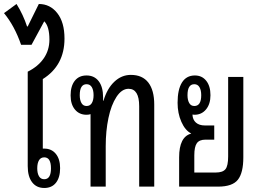

<svg xmlns="http://www.w3.org/2000/svg" viewBox="-43 -937 1309 964"><path d="M280.8 -743.2Q280.8 -608.4 171.9 -540V-190.9H179.2Q215.8 -190.9 237.3 -164.6Q258.8 -138.2 258.8 -92.8Q258.8 -45.9 238 -19.5Q217.3 6.8 179.2 6.8Q140.1 6.8 118.2 -22Q96.2 -50.8 96.2 -103V-577.1Q148.4 -603 176.8 -644.3Q205.1 -685.5 205.1 -737.8Q205.1 -804.2 179.2 -830.1L115.2 -711.9H63Q29.8 -807.6 -22.9 -871.1L40 -917Q73.7 -862.8 92.8 -804.2H96.2L151.9 -917Q208.5 -917 244.6 -871.1Q280.8 -825.2 280.8 -743.2ZM179.2 -147Q161.6 -147 152.8 -132.3Q144 -117.7 144 -91.8Q144 -66.9 152.8 -52Q161.6 -37.1 179.2 -37.1Q212.9 -37.1 212.9 -91.8Q212.9 -147 179.2 -147Z M411.6 0V-363.8Q402.8 -360.8 391.6 -360.8Q355 -360.8 333.3 -387Q311.5 -413.1 311.5 -458Q311.5 -504.9 332.5 -531.5Q353.5 -558.1 391.6 -558.1Q430.7 -558.1 452.6 -529.3Q474.6 -500.5 474.6 -448.2V-431.2H476.6Q494.6 -492.2 531 -526.6Q567.4 -561 613.8 -561Q671.9 -561 701.7 -522.5Q731.4 -483.9 731.4 -412.1V0H655.8V-403.8Q655.8 -491.2 602.5 -491.2Q568.4 -491.2 541.7 -450.4Q515.1 -409.7 501.5 -344.5Q487.8 -279.3 487.8 -203.1V0ZM391.6 -404.8Q409.2 -404.8 418 -419.4Q426.8 -434.1 426.8 -459Q426.8 -484.4 418 -499.3Q409.2 -514.2 391.6 -514.2Q357.4 -514.2 357.4 -459Q357.4 -434.6 366 -419.7Q374.5 -404.8 391.6 -404.8Z M856.4 0V-147Q856.4 -250 916.5 -266.1V-267.1Q886.7 -282.2 867.7 -325.2Q848.6 -368.2 848.6 -420.9Q848.6 -487.3 870.6 -522.7Q892.6 -558.1 935.5 -558.1Q971.2 -558.1 992.4 -531.5Q1013.7 -504.9 1013.7 -459Q1013.7 -414.6 991.5 -387.7Q969.2 -360.8 933.6 -360.8Q926.3 -360.8 923.3 -361.8Q924.3 -335.9 940.7 -321.5Q957 -307.1 985.4 -307.1H1032.7V-235.8H988.3Q958 -235.8 945.3 -218Q932.6 -200.2 932.6 -157.2V-70.8H1040.5Q1075.2 -70.8 1088.9 -87.4Q1102.5 -104 1102.5 -151.9V-550.8H1178.7V-147Q1178.7 -69.3 1151.4 -34.7Q1124 0 1052.2 0ZM932.6 -404.8Q967.3 -404.8 967.3 -459Q967.3 -484.4 958.5 -499.3Q949.7 -514.2 932.6 -514.2Q898.4 -514.2 898.4 -459Q898.4 -434.6 907 -419.7Q915.5 -404.8 932.6 -404.8Z"/></svg>

Font: Noto Sans Thai Looped ExtraCond
Style: Regular
Weight: 400
Width: 2
Designer: Sasikarn Vongin, Ben Mitchell
Foundry: The Fontpad Ltd
Version: Version 1.00